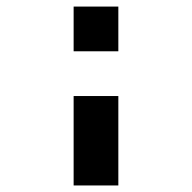

<svg xmlns="http://www.w3.org/2000/svg" viewBox="-20 -567 587 587"><path d="M341.8 -410.2H205.1V-546.9H341.8ZM205.1 -273.4H341.8V0H205.1Z"/></svg>

Font: DatCub
Style: Bold
Weight: 700
Designer: GGBot
Version: 1.00